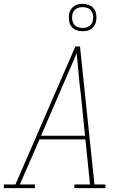

<svg xmlns="http://www.w3.org/2000/svg" viewBox="-38 -976 658 996"><path d="M-18 0V-19H42L353 -735H377L452 -19H509V0H348V-19H429L405 -253H167L65 -19H143V0ZM403 -272 381 -490Q374 -542 369.5 -595Q365 -648 360 -700Q337 -648 314.5 -595Q292 -542 269 -490L175 -272ZM391 -814Q374 -814 358 -820Q342 -826 332.5 -838.5Q323 -851 320.5 -868Q318 -885 320 -902Q322 -914 328.5 -925Q335 -936 345.5 -943.5Q356 -951 367 -953.5Q378 -956 390 -956Q407 -956 423 -950Q439 -944 448.5 -931.5Q458 -919 461 -902Q464 -885 461 -868Q459 -856 452.5 -845Q446 -834 436 -826.5Q426 -819 414.5 -816.5Q403 -814 391 -814ZM391 -831Q400 -831 408.5 -833Q417 -835 425 -840.5Q433 -846 438 -854.5Q443 -863 444 -872Q447 -885 444.5 -898Q442 -911 435 -920.5Q428 -930 416 -934.5Q404 -939 391 -939Q382 -939 373 -937Q364 -935 356 -929.5Q348 -924 343 -915.5Q338 -907 337 -898Q335 -885 337 -872Q339 -859 346 -849.5Q353 -840 365.5 -835.5Q378 -831 391 -831Z"/></svg>

Font: Iosevka Etoile Thin
Style: Italic
Weight: 100
Italic angle: -9°
Designer: Belleve Invis
Foundry: Belleve Invis
Version: Version 22.1.2; ttfautohint (v1.8.4)